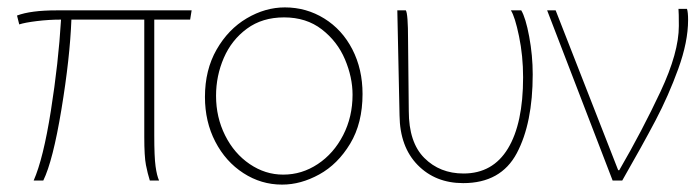

<svg xmlns="http://www.w3.org/2000/svg" viewBox="-20 -497 1890 519"><path d="M397 -131Q397 -73 400.5 -47.5Q404 -22 410 -9H385Q379 -28 374.5 -51Q370 -74 370 -127V-444H173Q169 -340 146 -201Q123 -62 97 -9H71Q97 -68 117.5 -197.5Q138 -327 145 -444Q112 -444 79.5 -440Q47 -436 32 -431L26 -455Q63 -469 133 -469H498L494 -444H397Z M742 2Q686 2 638 -29Q590 -60 562 -114Q534 -168 534 -235Q534 -308 565.5 -363Q597 -418 647 -447.5Q697 -477 750 -477Q808 -477 856.5 -447Q905 -417 932.5 -363.5Q960 -310 960 -243Q960 -164 926.5 -108.5Q893 -53 843 -25.5Q793 2 743 2ZM746 -25Q796 -25 839 -53.5Q882 -82 907.5 -131.5Q933 -181 933 -241Q933 -288 912.5 -336.5Q892 -385 850 -417.5Q808 -450 748 -450Q689 -450 647.5 -419.5Q606 -389 585 -340.5Q564 -292 564 -238Q564 -180 588.5 -131Q613 -82 655 -53.5Q697 -25 745 -25Z M1389 -469Q1401 -449 1410.5 -398Q1420 -347 1420 -296Q1420 -164 1377 -83Q1334 -2 1232 -2Q1157 -2 1109 -51Q1061 -100 1060 -185L1054 -469H1077Q1083 -460 1083 -390L1085 -197Q1085 -112 1127 -70Q1169 -28 1233 -28Q1312 -28 1353 -95.5Q1394 -163 1394 -288Q1394 -346 1383 -399Q1372 -452 1361 -469Z M1482 -469 1651 -37H1654Q1716 -144 1765.5 -249.5Q1815 -355 1815 -427Q1815 -463 1814 -473H1837Q1840 -464 1840 -443Q1840 -384 1813.5 -311Q1787 -238 1752 -171.5Q1717 -105 1662 -9H1636L1459 -469Z"/></svg>

Font: LINE Seed Sans KR Thin
Style: Regular
Weight: 250
Designer: LINE BX Design & Sandoll Inc & Dalton Maag Ltd
Foundry: Sandoll Inc.
Version: Version 1.000